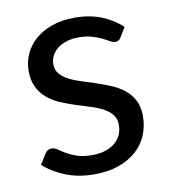

<svg xmlns="http://www.w3.org/2000/svg" viewBox="-65 -571 563 636"><g transform="rotate(-10 216.5 -253.0)"><path d="M365.5 -423Q359.5 -412 347 -412Q339.5 -412 330 -417.5Q320.5 -423 306.8 -429.8Q293 -436.5 274 -442.2Q255 -448 229 -448Q206.5 -448 188.5 -442.2Q170.5 -436.5 157.8 -426.5Q145 -416.5 138.2 -403.2Q131.5 -390 131.5 -374.5Q131.5 -355 142.8 -342Q154 -329 172.5 -319.5Q191 -310 214.5 -302.8Q238 -295.5 262.8 -287.2Q287.5 -279 311 -269Q334.5 -259 353 -244Q371.5 -229 382.8 -207.2Q394 -185.5 394 -155Q394 -120 381.5 -90.2Q369 -60.5 344.5 -38.8Q320 -17 284.5 -4.5Q249 8 202.5 8Q149.5 8 106.5 -9.2Q63.5 -26.5 33.5 -53.5L54.5 -87.5Q58.5 -94 64 -97.5Q69.5 -101 78 -101Q87 -101 97 -94Q107 -87 121.2 -78.5Q135.5 -70 156 -63Q176.5 -56 207 -56Q233 -56 252.5 -62.8Q272 -69.5 285 -81Q298 -92.5 304.2 -107.5Q310.5 -122.5 310.5 -139.5Q310.5 -160.5 299.2 -174.2Q288 -188 269.5 -197.8Q251 -207.5 227.2 -214.8Q203.5 -222 178.8 -230Q154 -238 130.2 -248.2Q106.5 -258.5 88 -274Q69.5 -289.5 58.2 -312.2Q47 -335 47 -367.5Q47 -396.5 59 -423.2Q71 -450 94 -470.2Q117 -490.5 150.5 -502.5Q184 -514.5 227 -514.5Q277 -514.5 316.8 -498.8Q356.5 -483 385.5 -455.5Z"/></g></svg>

Font: TypoPRO Lato
Style: Regular
Weight: 400
Designer: Lukasz Dziedzic with Adam Twardoch and Botio Nikoltchev
Foundry: tyPoland Lukasz Dziedzic
Version: Version 2.010; 2014-09-01; http://www.latofonts.com/